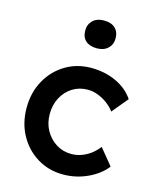

<svg xmlns="http://www.w3.org/2000/svg" viewBox="-118 -863 775 954"><g transform="rotate(15 269.5 -386.0)"><path d="M38 -264Q38 -342 72 -404Q106 -466 165 -502Q224 -538 298 -538Q369 -538 427 -511Q485 -484 517 -436L449 -354Q434 -375 411 -392Q388 -409 362 -419Q336 -429 310 -429Q266 -429 231.5 -407.5Q197 -386 177 -348.5Q157 -311 157 -264Q157 -217 177.5 -180Q198 -143 233 -121Q268 -99 311 -99Q337 -99 361.5 -107.5Q386 -116 408 -132Q430 -148 449 -172L517 -89Q483 -45 423.5 -17.5Q364 10 298 10Q224 10 165 -26Q106 -62 72 -124Q38 -186 38 -264ZM220 -710Q220 -742 241 -762Q262 -782 298 -782Q335 -782 355.5 -763Q376 -744 376 -710Q376 -679 355 -659Q334 -639 298 -639Q261 -639 240.5 -657.5Q220 -676 220 -710Z"/></g></svg>

Font: Mach Medium
Style: Regular
Weight: 500
Version: Version 1.002